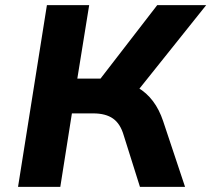

<svg xmlns="http://www.w3.org/2000/svg" viewBox="-20 -725 820 745"><path d="M50 0 162 -705H326L280 -420H385L353 -398L590 -705H780L509 -366L437 -413Q481 -405 515 -385Q549 -365 573.5 -332.5Q598 -300 613 -255L698 0H523L460 -200Q447 -245 418.5 -265Q390 -285 342 -285H259L214 0Z"/></svg>

Font: Nunito Sans 7pt ExtraBold
Style: Italic
Weight: 800
Italic angle: -9°
Designer: Vernon Adams
Foundry: Vernon Adams
Version: Version 3.101;gftools[0.9.27]